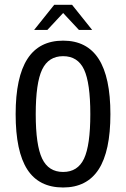

<svg xmlns="http://www.w3.org/2000/svg" viewBox="-20 -790 540 821"><path d="M366.2 -301.8Q366.2 -435.5 339.4 -492.7Q312.5 -549.8 250 -549.8Q187.5 -549.8 160.2 -492.7Q132.8 -435.5 132.8 -301.8Q132.8 -168.9 160.2 -111.8Q187.5 -54.7 250 -54.7Q312.5 -54.7 339.4 -111.8Q366.2 -168.9 366.2 -301.8ZM452.1 -301.8Q452.1 -143.6 401.9 -65.9Q351.6 11.7 250 11.7Q146.5 11.7 96.7 -65.4Q46.9 -142.6 46.9 -301.8Q46.9 -460 97.2 -538.1Q147.5 -616.2 250 -616.2Q351.6 -616.2 401.9 -538.1Q452.1 -460 452.1 -301.8ZM211.9 -769.5H288.1L374 -662.1H317.4L250 -734.4L182.6 -662.1H126Z"/></svg>

Font: BabelStone Xiangqi
Style: Regular
Weight: 400
Designer: Andrew West
Foundry: BabelStone
Version: Version 11.000 June 09, 2018